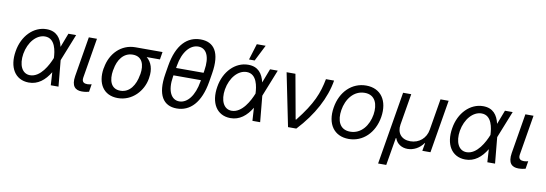

<svg xmlns="http://www.w3.org/2000/svg" viewBox="-67 -1257 5532 1946"><g transform="rotate(10 2699.0 -284.5)"><path d="M235.8 11.4C331.7 12.8 402.3 -46.2 454.9 -133.2L463.1 0H542.6L517.4 -267.4L518.5 -271.3L627.8 -545.5H548.3L492.9 -400.6C473 -488.6 426.1 -552.6 323.9 -552.6C190.3 -552.6 78.1 -438.9 52.6 -278.4C24.1 -109.4 96.6 9.9 235.8 11.4ZM133.5 -265.6C154.8 -389.2 233 -477.3 321 -477.3C427.6 -477.3 443.2 -345.2 446 -279.8V-278.1L444.6 -274.1C416.2 -203.1 345.2 -63.9 237.2 -63.9C154.8 -63.9 115.1 -150.6 133.5 -265.6Z M758.5 -545.5 690.3 -134.9C673.3 -29.8 715.9 7.1 782.7 7.1C816.8 7.1 840.9 1.4 856.5 -2.8L869.3 -82.4C860.8 -79.5 840.9 -75.3 826.7 -75.3C796.9 -75.3 765.6 -83.8 774.1 -134.9L842.3 -545.5Z M963.1 -269.9 960.2 -258.5C936.1 -106.5 1004.3 9.9 1153.4 9.9C1302.6 9.9 1409.1 -110.8 1430.4 -238.6L1431.8 -248.6C1446.7 -336.6 1423.3 -407.7 1370.7 -450.3H1507.1L1519.9 -528.4H1241.5C1093.8 -528.4 987.2 -416.2 963.1 -269.9ZM1058.2 -258.5 1061.1 -269.9C1076.7 -366.5 1132.1 -450.3 1228.7 -450.3C1326.7 -450.3 1353.7 -366.5 1338.1 -269.9L1335.2 -258.5C1318.2 -156.2 1262.8 -68.2 1166.2 -68.2C1068.2 -68.2 1041.2 -156.2 1058.2 -258.5Z M2038.4 -315.3 2052.6 -402C2089.5 -623.6 2017 -721.6 1879.3 -721.6C1742.9 -721.6 1637.8 -623.6 1600.9 -402L1586.6 -315.3C1549.7 -92.3 1623.6 9.9 1759.9 9.9C1896.3 9.9 2001.4 -92.3 2038.4 -315.3ZM1667.6 -299.7 1670.1 -315.3H1952.8L1950.3 -299.7C1926.1 -153.4 1856.5 -65.3 1772.7 -65.3C1690.3 -65.3 1643.5 -153.4 1667.6 -299.7ZM1683.6 -393.5 1687.5 -417.6C1711.6 -563.9 1785.5 -646.3 1867.9 -646.3C1951.7 -646.3 1994.3 -563.9 1970.2 -417.6L1966.3 -393.5Z M2311.1 11.4C2407 12.8 2477.6 -46.2 2530.2 -133.2L2538.4 0H2617.9L2592.7 -267.4L2593.8 -271.3L2703.1 -545.5H2623.6L2568.2 -400.6C2548.3 -488.6 2501.4 -552.6 2399.1 -552.6C2265.6 -552.6 2153.4 -438.9 2127.8 -278.4C2099.4 -109.4 2171.9 9.9 2311.1 11.4ZM2208.8 -265.6C2230.1 -389.2 2308.2 -477.3 2396.3 -477.3C2502.8 -477.3 2518.5 -345.2 2521.3 -279.8V-278.1L2519.9 -274.1C2491.5 -203.1 2420.5 -63.9 2312.5 -63.9C2230.1 -63.9 2190.3 -150.6 2208.8 -265.6ZM2396.3 -606.5H2454.5L2538.4 -772.7H2447.4Z M2904.8 0H2990.1C3153.4 -174.7 3252.8 -363.6 3282.7 -545.5H3198.9C3170.5 -397.7 3126.4 -282.7 2973 -89.5H2967.3L2884.9 -545.5H2794Z M3530.5 11.4C3675.1 11.4 3790.1 -98 3817.5 -264.2C3845.2 -437.5 3763.1 -552.6 3612.9 -552.6C3467.7 -552.6 3352.6 -443.2 3326 -275.6C3297.9 -103.7 3379.6 11.4 3530.5 11.4ZM3407 -264.2C3424.7 -376.4 3496.1 -477.3 3611.5 -477.3C3720.5 -477.3 3753.2 -382.1 3736.5 -275.6C3718 -163 3646.7 -63.9 3532 -63.9C3422.2 -63.9 3389.6 -157.7 3407 -264.2Z M3867.9 204.5H3951.7L4000 -81H4004.3C4024.1 -24.1 4075.3 7.1 4134.9 7.1C4196 7.1 4257.1 -24.1 4296.9 -81H4301.1L4286.9 0H4370.7L4461.6 -545.5H4377.8L4323.9 -223C4309.7 -134.9 4240.1 -73.9 4149.1 -73.9C4058.2 -73.9 4008.5 -134.9 4022.7 -223L4076.7 -545.5H3992.9Z M4728.7 11.4C4824.6 12.8 4895.2 -46.2 4947.8 -133.2L4956 0H5035.5L5010.3 -267.4L5011.4 -271.3L5120.7 -545.5H5041.2L4985.8 -400.6C4965.9 -488.6 4919 -552.6 4816.8 -552.6C4683.2 -552.6 4571 -438.9 4545.5 -278.4C4517 -109.4 4589.5 9.9 4728.7 11.4ZM4626.4 -265.6C4647.7 -389.2 4725.9 -477.3 4813.9 -477.3C4920.5 -477.3 4936.1 -345.2 4938.9 -279.8V-278.1L4937.5 -274.1C4909.1 -203.1 4838.1 -63.9 4730.1 -63.9C4647.7 -63.9 4608 -150.6 4626.4 -265.6Z M5251.4 -545.5 5183.2 -134.9C5166.2 -29.8 5208.8 7.1 5275.6 7.1C5309.7 7.1 5333.8 1.4 5349.4 -2.8L5362.2 -82.4C5353.7 -79.5 5333.8 -75.3 5319.6 -75.3C5289.8 -75.3 5258.5 -83.8 5267 -134.9L5335.2 -545.5Z"/></g></svg>

Font: Magic Ui Pro
Style: Italic
Weight: 400
Italic angle: -9.39999°
Designer: Stefan Endress, Andreas Faust
Version: Version 1.000;FEAKit 1.0